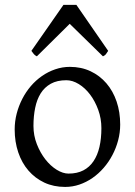

<svg xmlns="http://www.w3.org/2000/svg" viewBox="-20 -738 543 773"><path d="M388.2 -222.2Q388.2 -260.7 375.5 -295.7Q362.8 -330.6 342.8 -357.2Q322.8 -383.8 297.4 -399.4Q272 -415 247.1 -415Q210 -415 184.6 -400.9Q159.2 -386.7 143.8 -362.1Q128.4 -337.4 121.6 -303.7Q114.7 -270 114.7 -231Q114.7 -192.4 128.4 -157.5Q142.1 -122.6 162.8 -96.2Q183.6 -69.8 208.5 -54.4Q233.4 -39.1 255.9 -39.1Q290.5 -39.1 315.4 -52Q340.3 -64.9 356.4 -88.9Q372.6 -112.8 380.4 -146.5Q388.2 -180.2 388.2 -222.2ZM463.9 -236.8Q463.9 -204.1 455.6 -172.9Q447.3 -141.6 432.6 -113.8Q418 -85.9 397.5 -62.3Q377 -38.6 352.3 -21.5Q327.6 -4.4 299.8 5.1Q272 14.6 242.2 14.6Q195.8 14.6 158.4 -2.9Q121.1 -20.5 94.5 -51.3Q67.9 -82 53.5 -124.5Q39.1 -167 39.1 -216.8Q39.1 -249 47.1 -280.3Q55.2 -311.5 69.6 -339.6Q84 -367.7 104.2 -391.4Q124.5 -415 149.2 -432.1Q173.8 -449.2 202.4 -459Q231 -468.8 261.2 -468.8Q307.1 -468.8 344.5 -451.2Q381.8 -433.6 408.4 -402.6Q435.1 -371.6 449.5 -329.1Q463.9 -286.6 463.9 -236.8ZM415.5 -533.2Q409.7 -523.9 406.2 -519.5Q402.8 -515.1 394.5 -511.2L260.7 -642.1L128.4 -511.2Q124.5 -513.2 121.8 -515.1Q119.1 -517.1 116.9 -519.5Q114.7 -522 112.3 -525.4Q109.9 -528.8 106.4 -533.2L235.4 -718.3H287.6Z"/></svg>

Font: Gentium Plus Viet
Style: Regular
Weight: 400
Designer: J. Victor Gaultney, Annie Olsen, Iska Routamaa, Becca Hirsbrunner
Foundry: SIL International
Version: Version 5.000